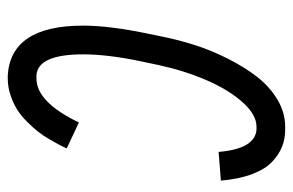

<svg xmlns="http://www.w3.org/2000/svg" viewBox="-149 -587 748 490"><g transform="rotate(90 225.0 -342.0)"><path d="M367.7 -525.9Q359.9 -618.7 311 -622.6H303.2Q272.9 -622.6 241.2 -587.4Q209.5 -552.2 184.8 -495.4Q160.2 -438.5 146 -372.6L136.2 -326.2Q118.7 -242.2 118.7 -180.2Q118.7 -64.5 172.4 -61H180.2Q240.7 -61 292.5 -169.4L358.9 -138.2Q354 -127.9 349.9 -119.9Q345.7 -111.8 335.9 -95Q326.2 -78.1 316.2 -65.4Q306.2 -52.7 291 -37.4Q275.9 -22 260 -12Q244.1 -2 223.1 5.1Q202.1 12.2 180.2 12.2H172.4Q45.4 4.4 45.4 -180.2Q45.4 -245.6 64.9 -340.8L74.7 -388.2Q83 -428.2 96.2 -468.8Q109.4 -509.3 130.4 -550.8Q151.4 -592.3 176 -624Q200.7 -655.8 233.9 -675.8Q267.1 -695.8 303.2 -695.8H311Q334 -695.8 354 -688Q374 -680.2 392.8 -662.6Q411.6 -645 424.3 -611.6Q437 -578.1 440.9 -531.7Z"/></g></svg>

Font: Anka/Coder Narrow
Style: Italic
Weight: 400
Width: 3
Italic angle: -12°
Monospace: yes
Version: Version 001.100